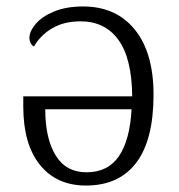

<svg xmlns="http://www.w3.org/2000/svg" viewBox="-20 -564 554 594"><path d="M52 -235V-266H389Q388 -383 346.5 -440.5Q305 -498 229 -498Q178 -498 141.5 -476.5Q105 -455 85 -420Q79 -423 75 -430.5Q71 -438 71 -447Q71 -467 90.5 -490Q110 -513 147.5 -528.5Q185 -544 237 -544Q339 -544 397 -472.5Q455 -401 455 -271Q455 -131 401.5 -60.5Q348 10 246 10Q155 10 103.5 -54Q52 -118 52 -235ZM387 -226H120Q120 -136 152 -83.5Q184 -31 248 -31Q314 -31 348 -81Q382 -131 387 -226Z"/></svg>

Font: Noto Serif Light
Style: Regular
Weight: 300
Designer: Monotype Design Team
Foundry: Monotype Imaging Inc.
Version: Version 1.001